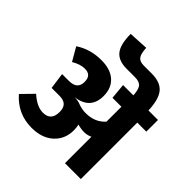

<svg xmlns="http://www.w3.org/2000/svg" viewBox="-255 -1194 1385 1385"><g transform="rotate(45 438.0 -501.5)"><path d="M876 -695V-576H784V0H622V-270Q594 -256 561 -256Q528 -256 494 -266Q500 -242 500 -213Q500 -123 438 -66.5Q376 -10 271 -10Q129 -10 34 -118L121 -207Q189 -145 252 -145Q334 -145 334 -234Q334 -276 313.5 -296Q293 -316 248 -316H170L153 -440H224Q308 -440 308 -515Q308 -584 243 -584Q195 -584 142 -552L83 -654Q169 -712 283 -712Q375 -712 426 -666.5Q477 -621 477 -540Q477 -405 335 -386Q373 -386 404 -372Q439 -361 472 -361Q567 -361 622 -424V-576H531L520 -695H625Q622 -753 603.5 -774.5Q585 -796 540 -796H456Q372 -796 335 -842.5Q298 -889 298 -995L448 -1003Q451 -943 468.5 -921.5Q486 -900 526 -900H606Q696 -900 735.5 -852.5Q775 -805 779 -695Z"/></g></svg>

Font: FiraGO ExtraBold
Style: Regular
Weight: 800
Designer: bBox Type
Foundry: bBox Type GmbH
Version: Version 1.001;PS 001.001;hotconv 1.0.88;makeotf.lib2.5.64775